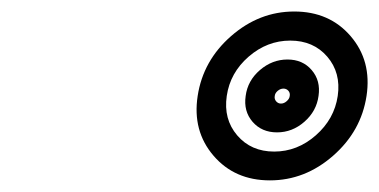

<svg xmlns="http://www.w3.org/2000/svg" viewBox="-20 -869 656 332"><path d="M321.8 -703.1Q331.1 -764.2 379.6 -806.6Q428.2 -849.1 488.8 -849.1Q549.8 -849.1 586.4 -806.4Q623 -763.7 613.8 -703.1Q604.5 -642.1 555.9 -599.6Q507.3 -557.1 446.8 -557.1Q385.7 -557.1 349.1 -599.9Q312.5 -642.6 321.8 -703.1ZM409.9 -771Q377.9 -743.2 372.1 -703.1Q366.2 -663.1 390.1 -635Q414.1 -606.9 454.1 -606.9Q494.1 -606.9 526.1 -635Q558.1 -663.1 564 -703.1Q569.8 -743.2 545.9 -771Q522 -798.8 481.9 -798.8Q441.9 -798.8 409.9 -771ZM404.8 -703.1Q408.2 -729.5 429.4 -747.8Q450.7 -766.1 477.1 -766.1Q503.4 -766.1 519 -747.8Q534.7 -729.5 530.8 -703.1Q527.3 -676.8 506.3 -658.4Q485.4 -640.1 459 -640.1Q432.6 -640.1 416.7 -658.4Q400.9 -676.8 404.8 -703.1ZM455.1 -703.1Q454.1 -697.8 457.5 -693.8Q460.9 -689.9 465.8 -689.9Q471.2 -689.9 475.8 -694.1Q480.5 -698.2 481 -703.1Q481.9 -708.5 478.5 -712.2Q475.1 -715.8 470.2 -715.8Q464.8 -715.8 460.2 -711.9Q455.6 -708 455.1 -703.1Z"/></svg>

Font: Trueno Black Outline
Style: Italic
Weight: 900
Width: 6
Designer: Julieta Ulanovsky
Foundry: Julieta Ulanovsky
Version: Version 3.001b | FøM Fix